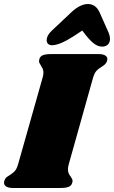

<svg xmlns="http://www.w3.org/2000/svg" viewBox="-46 -935 567 955"><path d="M488 -641Q488 -636 485 -628Q482 -621 476.5 -615.5Q471 -610 466.5 -607.5Q462 -605 460 -603Q444 -594 434 -583Q424 -572 417 -549L296 -118Q292 -105 292 -93Q292 -81 295.5 -73Q299 -65 306 -56Q315 -43 315 -35Q315 -33 313 -25Q309 -11 295 -5.5Q281 0 253 0H18Q-3 0 -14.5 -7Q-26 -14 -26 -26Q-26 -32 -23 -39Q-19 -50 -10 -56Q-1 -62 1 -63Q17 -73 27 -83.5Q37 -94 44 -118L166 -549Q170 -562 170 -574Q170 -585 166.5 -592.5Q163 -600 157 -610Q148 -623 148 -631Q148 -634 150 -642Q154 -655 167.5 -660.5Q181 -666 209 -666H444Q465 -666 476.5 -659.5Q488 -653 488 -641ZM501 -741Q501 -723 490 -713Q479 -703 463 -703Q440 -703 418.5 -720.5Q397 -738 371 -773L363 -783L319 -754Q250 -710 213 -710Q200 -710 193 -717Q186 -724 186 -735Q186 -757 209 -780L311 -876Q330 -894 351 -904.5Q372 -915 391 -915Q431 -915 450 -872L494 -773Q501 -756 501 -741Z"/></svg>

Font: Shrikhand
Style: Regular
Weight: 400
Italic angle: -14°
Designer: Jonny Pinhorn
Foundry: Jonny Pinhorn
Version: Version 1.001;PS 1.001;hotconv 1.0.88;makeotf.lib2.5.647800